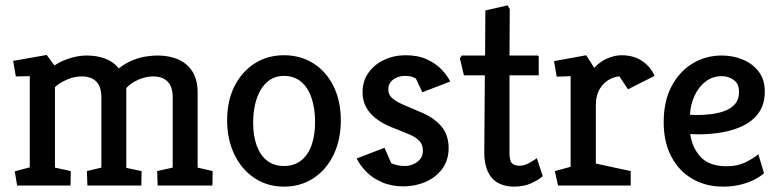

<svg xmlns="http://www.w3.org/2000/svg" viewBox="-20 -692 2908 716"><path d="M44 0 35 -53 91 -68V-408L39 -407L29 -465L154 -487L183 -448Q207 -464 239.5 -474.5Q272 -485 303 -485Q341 -485 372 -473.5Q403 -462 423 -437Q450 -458 476 -468Q502 -478 525.5 -481.5Q549 -485 567 -485Q612 -485 645.5 -470Q679 -455 698 -424.5Q717 -394 717 -347V-67L773 -54L772 0H568L566 -54L624 -67V-329Q624 -369 605 -388Q586 -407 551 -407Q525 -407 497.5 -395.5Q470 -384 451 -364V-66L508 -54L507 0H306L304 -54L358 -67V-329Q358 -369 339 -388Q320 -407 285 -407Q255 -407 227 -394Q199 -381 185 -367V-67L244 -54L243 0Z M1039 4Q977 4 929 -28Q881 -60 854 -116Q827 -172 827 -243Q827 -317 855 -371.5Q883 -426 930.5 -456Q978 -486 1039 -486Q1101 -486 1149 -455.5Q1197 -425 1224 -370Q1251 -315 1251 -243Q1251 -171 1224 -115Q1197 -59 1149 -27.5Q1101 4 1039 4ZM1039 -73Q1077 -73 1103 -93.5Q1129 -114 1142 -151Q1155 -188 1155 -238Q1155 -287 1142 -326Q1129 -365 1103 -387Q1077 -409 1039 -409Q1010 -409 988.5 -395.5Q967 -382 952.5 -357.5Q938 -333 931 -301.5Q924 -270 924 -234Q924 -185 937.5 -148.5Q951 -112 976.5 -92.5Q1002 -73 1039 -73Z M1485 3Q1439 3 1403 -13Q1367 -29 1344 -53.5Q1321 -78 1310 -101L1414 -141L1439 -83Q1444 -81 1457.5 -77Q1471 -73 1491 -73Q1504 -73 1519.5 -79Q1535 -85 1546 -97.5Q1557 -110 1557 -131Q1557 -153 1543.5 -167Q1530 -181 1507 -190.5Q1484 -200 1457 -211Q1395 -233 1363.5 -267Q1332 -301 1332 -348Q1332 -389 1353.5 -420Q1375 -451 1412 -468.5Q1449 -486 1492 -486Q1539 -486 1572.5 -470.5Q1606 -455 1627.5 -432Q1649 -409 1659 -388L1555 -348L1531 -399Q1528 -401 1518 -405Q1508 -409 1490 -409Q1475 -409 1461 -403.5Q1447 -398 1437.5 -387Q1428 -376 1428 -358Q1428 -339 1442.5 -326Q1457 -313 1484 -301.5Q1511 -290 1546 -275Q1596 -255 1624.5 -222.5Q1653 -190 1653 -140Q1653 -94 1628.5 -61.5Q1604 -29 1565.5 -13Q1527 3 1485 3Z M1896 4Q1864 4 1839 -9Q1814 -22 1800 -50.5Q1786 -79 1786 -123L1788 -411H1710L1695 -475L1702 -485H1789L1790 -653L1873 -672L1881 -658L1880 -485H1984Q1989 -485 1989 -479V-411H1880V-121Q1880 -92 1889.5 -83Q1899 -74 1917 -74Q1936 -74 1955 -85Q1974 -96 1982 -102L2004 -35Q1991 -23 1963 -9.5Q1935 4 1896 4Z M2061 0 2049 -54 2108 -70V-408L2056 -406L2046 -464L2166 -486L2196 -439Q2217 -462 2244.5 -474Q2272 -486 2298 -486Q2342 -486 2374 -465Q2406 -444 2421 -409L2322 -359L2290 -407Q2275 -407 2254 -396.5Q2233 -386 2217.5 -362Q2202 -338 2202 -298V-82L2332 -54V0Z M2677 4Q2612 4 2562 -25Q2512 -54 2483.5 -108Q2455 -162 2455 -236Q2455 -315 2484.5 -370.5Q2514 -426 2563 -455.5Q2612 -485 2672 -485Q2713 -485 2749.5 -470Q2786 -455 2809 -425.5Q2832 -396 2832 -351Q2832 -304 2810.5 -273Q2789 -242 2753 -224Q2717 -206 2673 -198.5Q2629 -191 2584 -191L2554 -192Q2561 -141 2593 -106.5Q2625 -72 2690 -72Q2729 -72 2758.5 -86Q2788 -100 2808 -117L2829 -46Q2815 -33 2792 -21.5Q2769 -10 2739.5 -3Q2710 4 2677 4ZM2553 -264 2578 -263Q2601 -263 2628.5 -266Q2656 -269 2680.5 -277.5Q2705 -286 2720.5 -303.5Q2736 -321 2736 -349Q2736 -380 2716 -394Q2696 -408 2672 -408Q2638 -408 2612 -388.5Q2586 -369 2570.5 -336Q2555 -303 2553 -264Z"/></svg>

Font: Kreon Light
Style: Regular
Weight: 400
Version: Version 2.002